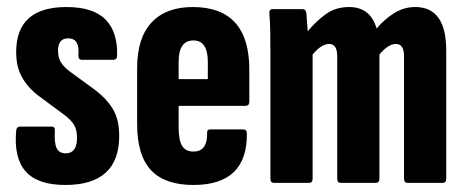

<svg xmlns="http://www.w3.org/2000/svg" viewBox="-20 -520 1323 546"><path d="M166 6Q87 6 53 -32.5Q19 -71 26 -148Q27 -160 37 -160H127Q137 -160 136 -148Q134 -114 141 -99Q148 -84 167 -84Q199 -84 199 -128Q199 -151 190.5 -165Q182 -179 162 -194L89 -248Q59 -271 42.5 -300.5Q26 -330 26 -372Q26 -500 169 -500Q245 -500 280 -464.5Q315 -429 313 -362Q313 -350 302 -350H213Q202 -350 203 -364Q207 -411 174 -411Q145 -411 145 -376Q145 -357 152.5 -344Q160 -331 178 -317L248 -266Q284 -239 301.5 -209Q319 -179 319 -134Q319 6 166 6Z M530 6Q449 6 409.5 -36Q370 -78 370 -167V-327Q370 -412 411 -456Q452 -500 528 -500Q689 -500 689 -322V-231Q689 -219 678 -219H488V-158Q488 -121 498 -105Q508 -89 530 -89Q570 -89 569 -141Q568 -152 578 -152H671Q682 -152 682 -141Q684 6 530 6ZM488 -295H571V-344Q571 -405 530 -405Q488 -405 488 -344Z M759 0Q749 0 749 -12V-367Q749 -403 748.5 -431.5Q748 -460 746 -481Q745 -494 755 -494H841Q849 -494 851 -484Q852 -473 853 -459Q854 -445 855 -431Q880 -461 907.5 -480.5Q935 -500 973 -500Q1033 -500 1051 -439Q1074 -466 1101.5 -483Q1129 -500 1161 -500Q1249 -500 1249 -376V-12Q1249 0 1239 0H1139Q1129 0 1129 -12V-360Q1129 -395 1106 -395Q1084 -395 1059 -365V-12Q1059 0 1049 0H949Q939 0 939 -12V-360Q939 -395 916 -395Q894 -395 869 -365V-12Q869 0 859 0Z"/></svg>

Font: Sofia Sans Extra Condensed ExtraBold
Style: Regular
Weight: 800
Designer: Botio Nikoltchev, Ani Petrova
Foundry: lettersoup
Version: Version 4.101; ttfautohint (v1.8.4.7-5d5b)